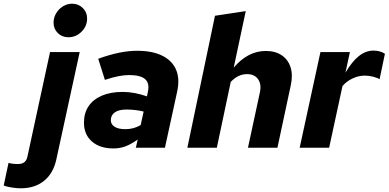

<svg xmlns="http://www.w3.org/2000/svg" viewBox="-152 -797 2097 1036"><path d="M217 -596Q183 -596 160 -618.5Q137 -641 137 -675Q137 -702 151 -725.5Q165 -749 188 -763Q211 -777 237 -777Q271 -777 294.5 -754Q318 -731 318 -697Q318 -656 288 -626Q258 -596 217 -596ZM-40 219Q-63 219 -90.5 214.5Q-118 210 -132 204L-106 82Q-95 85 -83 86.5Q-71 88 -54 88Q-33 88 -20.5 78Q-8 68 -4 48L118 -516H278L152 63Q136 138 86 178.5Q36 219 -40 219Z M460 4Q387 4 344 -33.5Q301 -71 301 -135Q301 -187 326 -224Q351 -261 398 -281Q445 -301 510 -301Q543 -301 576.5 -294.5Q610 -288 641 -277L646 -302Q656 -348 631 -370Q606 -392 545 -392Q519 -392 487.5 -386Q456 -380 414 -366L378 -480Q439 -502 490.5 -512.5Q542 -523 588 -523Q670 -523 723.5 -496.5Q777 -470 798 -421Q819 -372 804 -303L738 0H581L591 -44Q554 -18 524 -7Q494 4 460 4ZM524 -100Q547 -100 567.5 -105.5Q588 -111 607 -122L623 -195Q604 -200 580 -203Q556 -206 531 -206Q490 -206 468 -191Q446 -176 446 -148Q446 -126 466.5 -113Q487 -100 524 -100Z M859 0 1008 -712 1174 -737 1109 -432Q1146 -476 1189.5 -499Q1233 -522 1282 -522Q1334 -522 1368.5 -498.5Q1403 -475 1416 -433.5Q1429 -392 1417 -337L1345 0H1186L1250 -297Q1260 -341 1241 -369Q1222 -397 1181 -397Q1157 -397 1135.5 -387Q1114 -377 1093 -355L1018 0Z M1465 0 1577 -516H1736L1712 -405Q1748 -466 1785 -495Q1822 -524 1863 -524Q1899 -524 1925 -507L1896 -369Q1886 -377 1862 -383Q1838 -389 1816 -389Q1783 -389 1751 -374Q1719 -359 1696 -333L1624 0Z"/></svg>

Font: Red Hat Text
Style: Italic
Weight: 300
Italic angle: -12°
Designer: Pentagram, MCKL
Foundry: Pentagram, MCKL
Version: Version 1.023